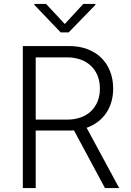

<svg xmlns="http://www.w3.org/2000/svg" viewBox="-20 -964 669 984"><path d="M97 0H163V-295H334C343 -295 351 -295 359 -296L518 0H591L424 -309C508 -339 560 -411 560 -510C560 -642 470 -728 335 -728H97ZM156 -939 291 -798H332L469 -939V-944H407L312 -841L216 -944H156ZM163 -351V-670H324C425 -670 492 -608 492 -510C492 -412 425 -351 325 -351Z"/></svg>

Font: Wafeq Light
Style: Regular
Weight: 300
Designer: Rasmus Andersson & Azza Alameddine
Foundry: Google & TypeTogether
Version: Version 3.000;January 28, 2025;FontCreator 15.0.0.3014 64-bi